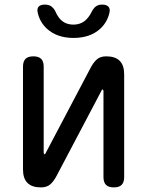

<svg xmlns="http://www.w3.org/2000/svg" viewBox="-20 -805 640 835"><path d="M80 -515Q80 -538 91 -549Q102 -560 125 -560Q148 -560 159 -549Q170 -538 170 -515V-140Q172 -134 174 -134Q176 -134 176.5 -135.5Q177 -137 179 -140L374 -510Q386 -533 401 -546.5Q416 -560 442 -560Q481 -560 500.5 -540.5Q520 -521 520 -482V-35Q520 -12 509 -1Q498 10 475 10Q452 10 441 -1Q430 -12 430 -35V-410Q428 -416 426 -416Q424 -416 423.5 -414.5Q423 -413 421 -410L226 -40Q214 -17 199 -3.5Q184 10 158 10Q119 10 99.5 -9.5Q80 -29 80 -68ZM144 -750Q140 -767 148 -776Q156 -785 175 -785Q186 -785 194 -782Q202 -779 207 -774Q217 -765 222 -753Q227 -741 235 -730Q258 -698 299 -698Q340 -698 364 -730Q372 -740 377.5 -751.5Q383 -763 391 -772Q397 -778 404.5 -781.5Q412 -785 424 -785Q443 -785 451.5 -776Q460 -767 456 -750Q447 -709 416 -680Q372 -640 300 -640Q228 -640 184 -680Q153 -709 144 -750Z"/></svg>

Font: Maple Mono
Style: Regular
Weight: 400
Monospace: yes
Designer: subframe7536
Version: Version 7.300